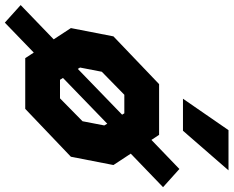

<svg xmlns="http://www.w3.org/2000/svg" viewBox="-164 -758 944 776"><g transform="rotate(90 308.0 -370.0)"><path d="M11.5 82.5 132.5 -34.5 155 0H360L553.5 -184.5L587 -356.5L541 -426.5L676.5 -557L603 -623L485.5 -510L465 -541H260L67 -356.5L33.5 -184.5L79 -115L-59.5 18.5ZM193 -221.5 210 -309.5 303 -400.5H378L383.5 -391.5L198.5 -212.5ZM235 -152.5 420 -331.5 427 -319.5 410 -231.5 317.5 -140.5H242.5ZM319 -637.5 446 -821.5H608.5L448.5 -637.5Z"/></g></svg>

Font: Monaspace Krypton ExtraBold
Style: Italic
Weight: 800
Italic angle: -11°
Designer: Riley Cran & the Lettermatic Team
Foundry: Lettermatic
Version: Version 1.101 (Monaspace Krypton)